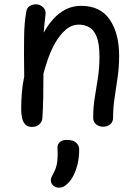

<svg xmlns="http://www.w3.org/2000/svg" viewBox="-20 -575 641 888"><path d="M102 -523Q105 -540 118 -547.5Q131 -555 146 -555Q164 -555 177.5 -543Q191 -531 191 -515Q191 -510 189 -494Q187 -478 185 -459Q183 -440 182 -424Q202 -460 227.5 -488Q253 -516 285 -532Q317 -548 355 -548Q444 -548 487.5 -484.5Q531 -421 531 -317Q531 -266 524 -217.5Q517 -169 510 -122.5Q503 -76 503 -30Q503 -11 489.5 0Q476 11 457 11Q438 11 424.5 0Q411 -11 411 -31Q411 -80 418.5 -125Q426 -170 433 -216Q440 -262 440 -312Q440 -372 427.5 -404Q415 -436 393.5 -448.5Q372 -461 345 -461Q311 -461 284 -437.5Q257 -414 236.5 -378.5Q216 -343 202.5 -304Q189 -265 181 -235Q181 -180 180 -127.5Q179 -75 176 -29Q175 -12 162 0Q149 12 128 12Q108 12 97 0.5Q86 -11 82 -30Q78 -49 78 -71Q78 -106 81 -145Q84 -184 92 -221Q91 -278 91 -323Q91 -368 91.5 -403.5Q92 -439 94.5 -468Q97 -497 102 -523ZM246 112Q244 95 255.5 83.5Q267 72 289 72Q318 72 332 85Q346 98 346 113Q347 146 340 178.5Q333 211 319.5 237.5Q306 264 285 281Q276 288 268 290.5Q260 293 253 293Q237 293 226 283Q215 273 215 258Q215 250 220.5 239.5Q226 229 231 219Q242 197 245 170Q248 143 246 112Z"/></svg>

Font: Playpen Sans Hebrew
Style: Regular
Weight: 400
Designer: Tom Grace, Laura Meseguer, Veronika Burian, José Scaglione
Foundry: TypeTogether
Version: Version 2.000